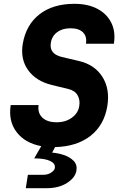

<svg xmlns="http://www.w3.org/2000/svg" viewBox="-20 -760 640 1005"><path d="M115 225 126 155H206Q231 155 248.5 143Q266 131 267 119Q271 96 242.5 82.5Q214 69 159 69L196 5Q111 -11 67 -68.5Q23 -126 36 -210H182Q176 -169 201.5 -144.5Q227 -120 277 -120Q324 -120 357 -144.5Q390 -169 395 -206Q400 -237 386 -261.5Q372 -286 338 -294L252 -315Q169 -335 127.5 -392.5Q86 -450 99 -530Q116 -630 186.5 -685Q257 -740 369 -740Q441 -740 490.5 -713.5Q540 -687 563 -640Q586 -593 576 -531H430Q436 -569 414.5 -590.5Q393 -612 349 -612Q306 -612 278.5 -591Q251 -570 246 -535Q237 -478 303 -462L392 -441Q475 -422 515.5 -358.5Q556 -295 542 -206Q526 -106 454.5 -49.5Q383 7 268 10L253 39Q283 41 314.5 51.5Q346 62 365.5 82Q385 102 380 133Q374 170 331 197.5Q288 225 225 225Z"/></svg>

Font: JetBrains Mono NL ExtraBold
Style: Italic
Weight: 800
Italic angle: -9°
Monospace: yes
Designer: Philipp Nurullin, Konstantin Bulenkov
Foundry: JetBrains
Version: Version 2.305; ttfautohint (v1.8.4.7-5d5b)